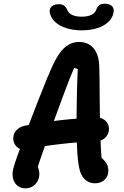

<svg xmlns="http://www.w3.org/2000/svg" viewBox="-20 -974 660 1026"><path d="M54.1 -83.8Q61.8 -112.7 103.3 -224.9Q144.8 -337.2 190.7 -453.6Q236.6 -570.1 258.6 -617.8Q279.2 -662.9 300.1 -691.6Q320.9 -720.2 346.2 -735Q371.5 -749.8 403.2 -749.8Q434.4 -749.8 458 -735.3Q481.7 -720.8 495.5 -691.6Q509.2 -662.4 510.5 -618.3Q512.2 -567.6 512.8 -442.8Q513.8 -323.1 516.2 -247.2Q518.5 -171.3 524.4 -109.5L499.9 -147.8Q528.9 -127.8 544 -108.3Q559 -88.8 559 -62.2Q559 -41.3 549.1 -25.9Q539.2 -10.5 523 -2.5Q506.7 5.4 487 5.4Q458.8 5.4 437.4 -12Q415.9 -29.4 406.2 -64.1Q389 -129.7 389.1 -298.8Q389.2 -467.8 395.5 -605.2L376.1 -611.2Q360.6 -578 316.2 -458.8Q271.8 -339.6 228.9 -219.1Q186 -98.7 172.9 -54.8L150.3 -102.4Q170.7 -102.4 180.5 -85Q190.2 -67.6 190.2 -43.1Q190.2 -23.6 180.8 -6.1Q171.4 11.4 154.5 21.9Q137.6 32.4 115.8 32.4Q89.8 32.4 71.9 17.2Q53.9 2 48.8 -24.5Q43.6 -51 54.1 -83.8ZM50.9 -234.7Q50.8 -260.9 68.2 -278.9Q85.8 -296.8 113.7 -302.4Q206.6 -320.6 303.3 -331.7Q400 -342.8 494.2 -346.5Q512.6 -347 528.2 -339.3Q543.8 -331.7 553 -317.5Q562.2 -303.3 562.3 -285.7Q562.5 -268.8 554.3 -254Q546.1 -239.2 531.6 -229.7Q517.2 -220.2 499.4 -219.7Q404.8 -215.9 307.9 -204.8Q211.1 -193.8 118.1 -175.6Q100.2 -172.3 85 -179.1Q69.8 -185.9 60.4 -200.6Q51.1 -215.3 50.9 -234.7ZM247 -902.4Q241.8 -923.2 253.1 -936.4Q264.4 -949.6 286.1 -951.2Q308.4 -952.9 320.4 -945.5Q332.3 -938 340 -919.4Q347.6 -901.8 367.6 -893.3Q387.6 -884.8 416.6 -884.8Q447.7 -884.8 468.1 -894.5Q488.5 -904.2 495.4 -924.7Q501.2 -940.7 513.5 -948Q525.8 -955.4 547.7 -953.8Q569.3 -952.1 580 -939.5Q590.7 -927 586.8 -907.1Q581.5 -877.8 558.6 -856.4Q535.7 -834.9 499.2 -823.4Q462.7 -811.9 416.9 -811.9Q371.7 -811.9 335.3 -823.3Q299 -834.7 276.2 -855.2Q253.5 -875.7 247 -902.4Z"/></svg>

Font: Monaspace Radon Var
Style: Regular
Weight: 400
Designer: Riley Cran and the Lettermatic Team
Version: Version 1.000 (Monaspace Radon Var)